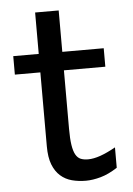

<svg xmlns="http://www.w3.org/2000/svg" viewBox="-50 -683 507 733"><g transform="rotate(-5 204.0 -316.5)"><path d="M14.6 -485.8H112.3V-644.5H202.6V-485.8H361.3V-415H202.6V-190.4Q202.6 -152.8 206.3 -128.9Q210 -105 217.5 -91.6Q225.1 -78.1 236.8 -73.2Q248.5 -68.4 265.1 -68.4Q286.1 -68.4 312.5 -77.6Q338.9 -86.9 371.1 -105V-26.9Q337.4 -4.9 306.6 3.7Q275.9 12.2 250 12.2Q221.2 12.2 196.3 5.6Q171.4 -1 152.6 -17.6Q133.8 -34.2 123 -61.8Q112.3 -89.4 112.3 -131.8V-415H14.6Z"/></g></svg>

Font: Andika Afr
Style: Regular
Weight: 400
Designer: Victor Gaultney, Annie Olsen, Julie Remington, Don Collingsworth, Eric Hays, Becca Hirsbrunner
Foundry: SIL International
Version: Version 5.000